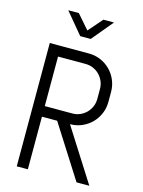

<svg xmlns="http://www.w3.org/2000/svg" viewBox="-132 -977 786 1053"><g transform="rotate(15 261.0 -450.0)"><path d="M409.2 0 219.2 -298.8H132.8V0H69.8V-700.2H292Q327.6 -700.2 358.9 -686.8Q390.1 -673.3 413.6 -649.9Q437 -626.5 450.4 -595Q463.9 -563.5 463.9 -527.8V-471.2Q463.9 -435.5 450.4 -404.1Q437 -372.6 413.6 -349.1Q390.1 -325.7 358.9 -312.3Q327.6 -298.8 292 -298.8L481.9 0ZM400.9 -527.8Q400.9 -551.3 392.1 -571.5Q383.3 -591.8 368.2 -607.2Q353 -622.6 332.8 -631.3Q312.5 -640.1 289.1 -640.1H132.8V-358.9H289.1Q312.5 -358.9 332.8 -367.7Q353 -376.5 368.2 -391.8Q383.3 -407.2 392.1 -427.5Q400.9 -447.8 400.9 -471.2ZM280.8 -779.8H221.2L121.1 -899.9H181.2L251 -819.8L320.8 -899.9H380.9Z"/></g></svg>

Font: Abel
Style: Regular
Weight: 400
Designer: Matthew Desmond
Foundry: Matthew Desmond
Version: Version 1.002